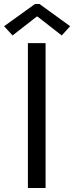

<svg xmlns="http://www.w3.org/2000/svg" viewBox="-39 -934 368 954"><path d="M99.6 -719.7H187.5V0H99.6ZM-18.6 -803.7 134.8 -914.1H157.2L309.6 -803.7L267.6 -757.8L147.5 -851.6H143.6L23.4 -757.8Z"/></svg>

Font: Reddit Sans Chocolate
Style: Regular
Weight: 400
Designer: Stephen Hutchings
Foundry: Reddit
Version: Version 1.013